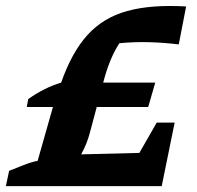

<svg xmlns="http://www.w3.org/2000/svg" viewBox="-55 -633 669 653"><path d="M-35 0 -24 -52Q0 -61 24 -71Q48 -81 73 -86L125 -269H36L41 -296Q96 -335 153 -352Q189 -455 242.5 -514Q296 -573 377.5 -595.5Q459 -618 578 -611L553 -482Q503 -488 453 -489.5Q403 -491 351 -486Q317 -434 296 -352H473L449 -269H274L251 -183Q241 -144 221 -108L419 -113L478 -216H539L495 0Z"/></svg>

Font: Piazzolla SC
Style: Bold Italic
Weight: 700
Italic angle: -11.3°
Designer: Juan Pablo del Peral
Foundry: Huerta Tipografica
Version: Version 1.330